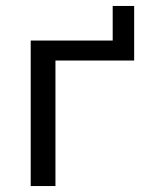

<svg xmlns="http://www.w3.org/2000/svg" viewBox="-20 -624 486 644"><path d="M83 0V-488H358V-604H430V-421H166V0Z"/></svg>

Font: Nunito Sans 11pt
Style: Regular
Weight: 400
Version: Version 3.101;gftools[0.9.27]